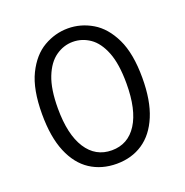

<svg xmlns="http://www.w3.org/2000/svg" viewBox="-116 -726 812 844"><g transform="rotate(-20 289.5 -303.5)"><path d="M450 -304Q450 -396 428 -451.5Q406 -507 369.5 -532Q333 -557 290 -557Q247 -557 210 -531Q173 -505 151 -449.5Q129 -394 129 -304Q129 -182 171.5 -116Q214 -50 290 -50Q366 -50 408 -116Q450 -182 450 -304ZM290 13Q220 13 167 -21.5Q114 -56 84.5 -126.5Q55 -197 55 -304Q55 -420 89 -489Q123 -558 176.5 -589Q230 -620 290 -620Q350 -620 403.5 -588.5Q457 -557 490.5 -487.5Q524 -418 524 -304Q524 -198 494.5 -127.5Q465 -57 412.5 -22Q360 13 290 13Z"/></g></svg>

Font: Baloo Bhaina 2
Style: Regular
Weight: 400
Designer: Yesha Goshar, Manish Minz, Shuchita Grover and Ek Type
Foundry: Ek Type
Version: Version 1.700